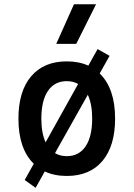

<svg xmlns="http://www.w3.org/2000/svg" viewBox="-20 -815 626 900"><path d="M147 65.4 95.7 28.8 138.2 -47.4Q66.4 -117.7 66.4 -258.8Q66.4 -387.2 126 -457.3Q185.5 -527.3 293 -527.3Q350.1 -527.3 394 -507.3L437.5 -585L493.7 -553.2L447.3 -470.7Q519.5 -400.4 519.5 -258.8Q519.5 -130.9 460.2 -60.5Q400.9 9.8 293 9.8Q234.9 9.8 189.9 -11.2ZM293 -83Q350.1 -83 381.1 -128.9Q412.1 -174.8 412.1 -258.8Q412.1 -327.1 391.6 -370.6L237.8 -97.2Q261.7 -83 293 -83ZM193.8 -147.9 346.2 -421.4Q323.2 -434.6 293 -434.6Q235.8 -434.6 204.8 -388.9Q173.8 -343.3 173.8 -258.8Q173.8 -191.4 193.8 -147.9ZM243.7 -609.4 326.7 -794.9H430.2L337.4 -609.4Z"/></svg>

Font: CaskaydiaMono NF
Style: Regular
Weight: 400
Designer: Aaron Bell
Foundry: Saja Typeworks
Version: Version 2111.001; ttfautohint (v1.8.4);Nerd Fonts 3.1.1